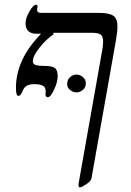

<svg xmlns="http://www.w3.org/2000/svg" viewBox="-20 -605 558 819"><path d="M207 -465 208 -458Q176 -437 148 -401Q120 -366 120 -343Q120 -334 129 -329Q139 -324 167 -324Q202 -324 214 -315Q226 -306 226 -280Q226 -256 211 -223Q196 -190 183 -190Q180 -190 177 -193Q174 -196 174 -201L175 -215Q175 -231 165 -238Q154 -246 126 -246Q92 -246 81 -226L70 -204Q65 -196 58 -196Q48 -196 48 -231Q48 -289 74 -347Q100 -404 155 -461H137Q89 -461 89 -506Q89 -528 106 -557Q122 -585 135 -585Q140 -585 140 -576L138 -564Q138 -550 155 -550H404Q445 -550 463 -538Q481 -526 481 -493Q481 -468 474 -430L370 157Q368 167 349 180Q329 194 322 194Q318 194 316 192Q315 191 315 184V180L316 174L418 -402L420 -426Q420 -447 411 -456Q402 -465 374 -465ZM266 -249H267Q267 -266 279 -276Q292 -287 306 -287Q321 -287 334 -276Q346 -266 346 -249Q346 -232 334 -222Q321 -211 306 -211Q291 -211 278 -222Q266 -232 266 -249Z"/></svg>

Font: Libra Serif Modern
Style: Italic
Weight: 400
Italic angle: -12°
Designer: Stefan Peev, Context Ltd
Foundry: Stefan Peev, Context Ltd
Version: Version 1.000